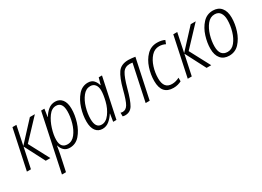

<svg xmlns="http://www.w3.org/2000/svg" viewBox="-19 -1271 3051 2232"><g transform="rotate(-30 1506.5 -154.5)"><path d="M71 0 129 -272 270 0H332L187 -273L431 -532H364L130 -279L183 -532H130L17 0Z M496 -148Q496 -212 521 -293Q546 -374 589.5 -434Q633 -494 690 -494Q776 -494 776 -373Q776 -302 754 -224Q732 -146 690 -92Q648 -38 588 -38Q496 -38 496 -148ZM407 233 452 22Q457 -2 462 -31.5Q467 -61 471 -86H474Q484 -47 512.5 -18.5Q541 10 591 10Q670 10 723.5 -51.5Q777 -113 804.5 -202Q832 -291 832 -374Q832 -455 798 -498Q764 -541 706 -541Q653 -541 613.5 -508.5Q574 -476 546 -429H543L559 -532H515L353 233Z M963 -159Q963 -231 985.5 -308.5Q1008 -386 1050 -439.5Q1092 -493 1150 -493Q1191 -493 1214 -464Q1237 -435 1237 -384Q1237 -331 1217 -249Q1196 -164 1149.5 -101Q1103 -38 1045 -38Q963 -38 963 -159ZM1188 -101H1191L1175 0H1219L1332 -532H1288L1263 -443H1259Q1250 -482 1223 -512Q1196 -542 1146 -542Q1069 -542 1015.5 -480.5Q962 -419 934.5 -330Q907 -241 907 -157Q907 -77 939.5 -33.5Q972 10 1030 10Q1081 10 1121 -23.5Q1161 -57 1188 -101Z M1512 -255Q1547 -384 1579.5 -435.5Q1612 -487 1677 -487Q1695 -487 1714 -484L1611 0H1665L1777 -526Q1756 -529 1733.5 -532Q1711 -535 1686 -535Q1588 -535 1543 -471Q1498 -407 1462 -268Q1428 -135 1400.5 -89.5Q1373 -44 1330 -44Q1315 -44 1302 -49V0Q1317 5 1335 5Q1404 5 1439 -53.5Q1474 -112 1512 -255Z M2089 -16V-64Q2065 -52 2040.5 -45Q2016 -38 1989 -38Q1880 -38 1880 -174Q1880 -250 1903 -323.5Q1926 -397 1970 -445.5Q2014 -494 2075 -494Q2120 -494 2158 -474L2176 -521Q2134 -542 2075 -542Q1993 -542 1937 -485Q1881 -428 1853 -342.5Q1825 -257 1825 -171Q1825 10 1982 10Q2014 10 2041 2.5Q2068 -5 2089 -16Z M2230 0 2288 -272 2429 0H2491L2346 -273L2590 -532H2523L2289 -279L2342 -532H2289L2176 0Z M2974 -361Q2974 -446 2934.5 -493.5Q2895 -541 2823 -541Q2741 -541 2686.5 -481Q2632 -421 2605 -335Q2578 -249 2578 -170Q2578 -84 2618 -37Q2658 10 2731 10Q2812 10 2865.5 -48Q2919 -106 2946.5 -191.5Q2974 -277 2974 -361ZM2633 -169Q2633 -239 2655 -314Q2677 -389 2718.5 -441Q2760 -493 2819 -493Q2870 -493 2894 -457Q2918 -421 2918 -364Q2918 -288 2896 -213Q2874 -138 2833.5 -88Q2793 -38 2736 -38Q2633 -38 2633 -169Z"/></g></svg>

Font: Noto Sans UI SemiCondensed Light
Style: Italic
Weight: 300
Width: 4
Designer: Monotype Design Team
Foundry: Monotype Imaging Inc.
Version: 1.001